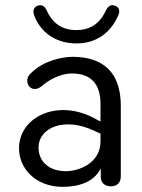

<svg xmlns="http://www.w3.org/2000/svg" viewBox="-20 -718 554 747"><path d="M222 9C288 9 346 -10 372 -63V-31C372 -7 387 7 412 7C436 7 450 -8 450 -32V-306C450 -436 382 -496 264 -497C222 -497 149 -482 101 -434C65 -403 100 -349 141 -382C186 -421 232 -433 264 -432C329 -431 371 -396 371 -314V-245L356 -253C211 -337 56 -267 54 -143C53 -62 119 8 222 9ZM277 -549C348 -549 408 -584 440 -658C449 -677 442 -691 427 -696C413 -701 401 -696 392 -677C368 -626 331 -601 277 -601C223 -601 185 -626 162 -677C153 -696 141 -701 127 -696C112 -691 106 -677 113 -658C141 -584 206 -549 277 -549ZM130 -144C130 -222 232 -265 349 -208L371 -198V-168C371 -83 287 -52 236 -52C170 -52 130 -90 130 -144Z"/></svg>

Font: SN Pro Book
Style: Regular
Weight: 350
Designer: Tobias Whetton
Foundry: Supernotes
Version: Version 1.003;Glyphs 3.3 (3324)